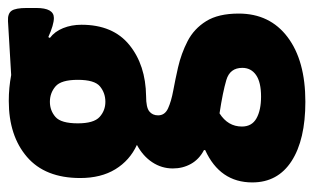

<svg xmlns="http://www.w3.org/2000/svg" viewBox="-172 -401 785 481"><g transform="rotate(-90 220.5 -160.5)"><path d="M206 212Q111 212 57.5 177.5Q4 143 4 79Q4 -2 85 -39V-42Q62 -54 50.5 -74.5Q39 -95 39 -120Q39 -148 54.5 -171.5Q70 -195 98 -210Q59 -228 37 -264Q15 -300 15 -352Q15 -440 68 -485.5Q121 -531 208 -531Q225 -531 241 -529.5Q257 -528 273 -525L408 -533Q427 -534 434 -524Q441 -514 441 -486V-462Q441 -418 416 -418Q399 -418 368 -432L366 -428Q382 -416 390.5 -395Q399 -374 399 -349Q399 -270 348.5 -229Q298 -188 220 -187Q192 -187 182 -179Q172 -171 172 -157Q172 -140 189.5 -132Q207 -124 234 -119Q261 -114 292 -107Q327 -99 358 -83Q389 -67 408 -36.5Q427 -6 427 45Q427 123 368 167.5Q309 212 206 212ZM206 -289Q228 -289 244.5 -302.5Q261 -316 261 -358Q261 -400 244.5 -414Q228 -428 206 -428Q184 -428 168 -414Q152 -400 152 -358Q152 -318 168 -303.5Q184 -289 206 -289ZM219 101Q255 101 273 88.5Q291 76 291 54Q291 23 260.5 14Q230 5 177 -3Q144 18 144 53Q144 78 164.5 89.5Q185 101 219 101Z"/></g></svg>

Font: Asap Condensed ExtraBold
Style: Regular
Weight: 800
Width: 3
Designer: Pablo Cosgaya
Foundry: Omnibus-Type
Version: Version 3.001; ttfautohint (v1.8.4.7-5d5b)